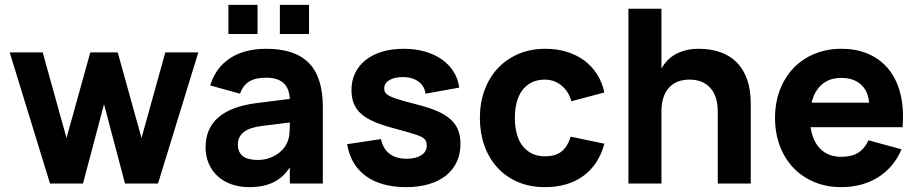

<svg xmlns="http://www.w3.org/2000/svg" viewBox="-20 -756 3781 791"><path d="M408.5 -326.5 322 0H186L20 -540H156L254 -187.5L352 -540H465L563 -187.5L661 -540H797L631 0H495Z M1133 -736H1253V-616H1133ZM921 -736H1041V-616H921ZM1077 -555Q1195.5 -555 1252.8 -496.2Q1310 -437.5 1310 -315V0H1174V-66.5Q1148 -25.5 1107 -5.2Q1066 15 1007 15Q966.5 15 933.5 3.2Q900.5 -8.5 876.8 -30.2Q853 -52 840 -82.2Q827 -112.5 827 -149Q827 -305 1038.5 -331.5L1174 -348.5Q1171.5 -393.5 1147 -414.8Q1122.5 -436 1077 -436Q1032.5 -436 1006.8 -420.2Q981 -404.5 969 -370L846 -404Q868.5 -477.5 927.8 -516.2Q987 -555 1077 -555ZM1058.5 -237Q960 -225 960 -161Q960 -97 1041 -97Q1062.5 -97 1081.2 -102.2Q1100 -107.5 1115.5 -116.8Q1131 -126 1142.8 -138.2Q1154.5 -150.5 1161 -164Q1170.5 -183 1172.2 -204.5Q1174 -226 1174 -244V-251.5Z M1652.5 15Q1601 15 1559.2 3.2Q1517.5 -8.5 1486.5 -31.2Q1455.5 -54 1436.2 -87Q1417 -120 1410 -162L1549.5 -183Q1558 -143 1584.8 -122.5Q1611.5 -102 1655.5 -102Q1692.5 -102 1715.2 -116.2Q1738 -130.5 1738 -156Q1738 -164.5 1736.2 -170.8Q1734.5 -177 1729.8 -182.2Q1725 -187.5 1717 -191.8Q1709 -196 1696 -200.5Q1683 -205 1661.2 -211.2Q1639.5 -217.5 1608 -226Q1558 -239 1523.8 -253.5Q1489.5 -268 1468.2 -286.8Q1447 -305.5 1437.5 -329.5Q1428 -353.5 1428 -385Q1428 -424 1443.2 -455.2Q1458.5 -486.5 1486.5 -508.8Q1514.5 -531 1554.2 -543Q1594 -555 1643 -555Q1690.5 -555 1730 -543.8Q1769.5 -532.5 1799.5 -511.8Q1829.5 -491 1848.2 -461.5Q1867 -432 1872 -395L1733 -370Q1729 -402 1703.8 -420.2Q1678.5 -438.5 1639 -438.5Q1605 -438.5 1584 -425.8Q1563 -413 1563 -392Q1563 -384.5 1565.2 -378.8Q1567.5 -373 1573 -368.2Q1578.5 -363.5 1588 -359Q1597.5 -354.5 1612 -349.5Q1626.5 -344.5 1650.2 -338Q1674 -331.5 1707 -323Q1753.5 -311 1785.8 -296.2Q1818 -281.5 1838.2 -262.5Q1858.5 -243.5 1867.8 -219Q1877 -194.5 1877 -163Q1877 -121.5 1861.5 -88.5Q1846 -55.5 1817 -32.5Q1788 -9.5 1746.5 2.8Q1705 15 1652.5 15Z M2225 15Q2162 15 2112.2 -6.8Q2062.5 -28.5 2028 -66.8Q1993.5 -105 1975.2 -157.2Q1957 -209.5 1957 -270Q1957 -331.5 1976 -383.8Q1995 -436 2030.2 -474Q2065.5 -512 2115.2 -533.5Q2165 -555 2227 -555Q2274.5 -555 2315 -542.5Q2355.5 -530 2387 -506.8Q2418.5 -483.5 2439.8 -450Q2461 -416.5 2470 -375L2334 -339Q2322 -381 2292.2 -404.5Q2262.5 -428 2225 -428Q2193 -428 2169.5 -416Q2146 -404 2130.8 -382.8Q2115.5 -361.5 2108.2 -332.8Q2101 -304 2101 -270Q2101 -235 2108.8 -205.8Q2116.5 -176.5 2132.2 -155.8Q2148 -135 2171.2 -123.5Q2194.5 -112 2225 -112Q2248 -112 2265 -117.2Q2282 -122.5 2294.8 -133Q2307.5 -143.5 2316.2 -158.5Q2325 -173.5 2331 -193L2470 -164Q2446.5 -77 2383 -31Q2319.5 15 2225 15Z M2937 -297.5Q2937 -327 2929.8 -351Q2922.5 -375 2908 -392Q2893.5 -409 2871.8 -418.5Q2850 -428 2821 -428Q2792 -428 2770.2 -418.8Q2748.5 -409.5 2734 -392.5Q2719.5 -375.5 2712.2 -351.2Q2705 -327 2705 -297.5V0H2569V-720H2705V-473.5Q2715 -491.5 2729.2 -506.5Q2743.5 -521.5 2762.5 -532.2Q2781.5 -543 2805.5 -549Q2829.5 -555 2859 -555Q2907 -555 2946.5 -541.5Q2986 -528 3014.2 -500Q3042.5 -472 3057.8 -429.2Q3073 -386.5 3073 -328V0H2937Z M3446 -110Q3488 -110 3515 -126.5Q3542 -143 3558 -178L3694 -141Q3678.5 -104 3654.2 -75Q3630 -46 3598.2 -26Q3566.5 -6 3528 4.5Q3489.5 15 3446 15Q3385 15 3334.8 -6Q3284.5 -27 3248.5 -64.8Q3212.5 -102.5 3192.8 -155Q3173 -207.5 3173 -270Q3173 -333.5 3193.2 -386Q3213.5 -438.5 3249.5 -476Q3285.5 -513.5 3335.8 -534.2Q3386 -555 3446 -555Q3511.5 -555 3561.5 -532Q3611.5 -509 3644 -467Q3676.5 -425 3690.5 -365.2Q3704.5 -305.5 3698.5 -232H3319.5Q3328 -173.5 3360.5 -141.8Q3393 -110 3446 -110ZM3560.5 -333Q3556.5 -381.5 3526.5 -408.2Q3496.5 -435 3446 -435Q3397.5 -435 3366.5 -408.5Q3335.5 -382 3323.5 -333Z"/></svg>

Font: Vela Sans ExtBd
Style: Regular
Weight: 800
Designer: Principal design: Mikhail Sharanda - project Manrope.
Design modification: Ravid Balaliev
Foundry: Mikhail Sharanda
Version: Version 1.001